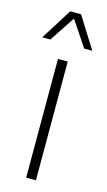

<svg xmlns="http://www.w3.org/2000/svg" viewBox="-113 -720 422 760"><g transform="rotate(15 98.0 -340.5)"><path d="M118 0H78V-486.5H118ZM-4 -553.5 76 -681H120.5L200.5 -553.5V-553H167.5L99.5 -655H96.5L29 -553H-4Z"/></g></svg>

Font: Anek Kannada ExtraLight
Style: Regular
Weight: 250
Version: Version 1.003